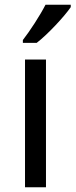

<svg xmlns="http://www.w3.org/2000/svg" viewBox="-20 -786 317 806"><path d="M277 -756V-766H171C148 -721 105 -655 76 -618V-606H134C181 -642 252 -719 277 -756ZM173 0V-536H85V0Z"/></svg>

Font: Noto Sans Sinhala UI
Style: Regular
Weight: 400
Designer: Jelle Bosma - Monotype Design Team
Foundry: Monotype Imaging Inc.
Version: Version 2.006